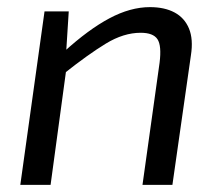

<svg xmlns="http://www.w3.org/2000/svg" viewBox="-20 -519 621 539"><path d="M401 -499Q442 -499 470 -484Q498 -469 510.5 -439Q523 -409 516 -364L464 0H380L428 -343Q434 -391 422 -409Q410 -427 375 -427Q327 -427 277 -396.5Q227 -366 159 -312L160 -374Q228 -436 287 -467.5Q346 -499 401 -499ZM173 -487 165 -361 169 -346 122 0H37L105 -487Z"/></svg>

Font: Exo 2
Style: Italic
Weight: 400
Italic angle: -8°
Designer: Natanael Gama
Foundry: Natanael Gama
Version: Version 2.010